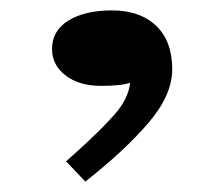

<svg xmlns="http://www.w3.org/2000/svg" viewBox="-20 -152 424 369"><path d="M144 197 107 158 125 142Q176 96 201.5 66.5Q227 37 230 7Q214 13 174 13Q132 13 106 -7Q80 -27 80 -58Q80 -93 111.5 -112.5Q143 -132 195 -132Q249 -132 280 -102.5Q311 -73 311 -19Q311 31 265 84.5Q219 138 144 197Z"/></svg>

Font: BioRhyme Expanded ExtraBold
Style: Regular
Weight: 800
Width: 7
Designer: Aoife Mooney
Foundry: Aoife Mooney Type
Version: Version 1.001